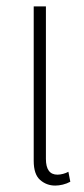

<svg xmlns="http://www.w3.org/2000/svg" viewBox="-20 -568 262 598"><path d="M152 10Q125 10 105 -7.5Q85 -25 85 -67V-548H123V-73Q123 -24 159 -24Q167 -24 176.5 -26.5Q186 -29 193 -33L199 -2Q188 4 175.5 7Q163 10 152 10Z"/></svg>

Font: Noto Sans Thai Cond ExtLt
Style: Regular
Weight: 200
Width: 3
Designer: Monotype Design Team
Foundry: Monotype Imaging Inc.
Version: Version 2.002; ttfautohint (v1.8.4.7-5d5b)